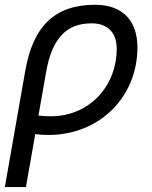

<svg xmlns="http://www.w3.org/2000/svg" viewBox="-20 -547 626 792"><path d="M372.6 -527.3C207.5 -527.3 116.7 -441.4 84 -253.9L0 224.6H86.9L125.5 6.3C143.6 8.3 161.1 9.8 179.7 9.8C389.2 9.8 546.9 -145.5 546.9 -351.6C546.9 -463.9 483.4 -527.3 372.6 -527.3ZM138.7 -70.3 170.4 -250.5C194.3 -387.7 253.4 -450.7 357.9 -450.7C423.8 -450.7 461.4 -412.6 461.4 -346.7C461.4 -187.5 344.7 -67.4 190.4 -67.4C171.4 -67.4 153.8 -68.4 138.7 -70.3Z"/></svg>

Font: Cascadia Mono SemiLight
Style: Italic
Weight: 350
Italic angle: -10°
Monospace: yes
Designer: Aaron Bell
Foundry: Saja Typeworks
Version: Version 2404.023